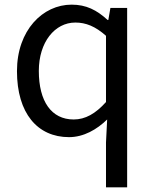

<svg xmlns="http://www.w3.org/2000/svg" viewBox="-20 -577 660 826"><path d="M436 229H527V-543H455L446 -491H443C396 -534 351 -557 288 -557C164 -557 53 -447 53 -271C53 -90 141 13 277 13C340 13 397 -20 441 -63L436 36ZM297 -63C201 -63 147 -141 147 -272C147 -396 216 -480 304 -480C349 -480 390 -464 436 -423V-138C391 -88 347 -63 297 -63Z"/></svg>

Font: Noto Sans CJK SC Regular
Style: Regular
Weight: 400
Designer: Ryoko NISHIZUKA (kana & ideographs); Paul D. Hunt (Latin, Greek & Cyrillic); Wenlong ZHANG (bopomofo); Sandoll Communica
Foundry: Adobe Systems Incorporated
Version: Version 1.004;PS 1.004;hotconv 1.0.82;makeotf.lib2.5.63406